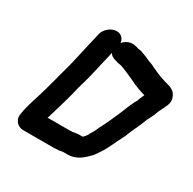

<svg xmlns="http://www.w3.org/2000/svg" viewBox="-162 -866 1073 1069"><g transform="rotate(30 375.0 -332.0)"><path d="M586 -424C584 -419 580 -414 577 -409C559 -374 546 -334 529 -297L518 -273C502 -232 480 -197 463 -157C458 -146 447 -134 445 -124C436 -112 432 -105 422 -97H401C383 -97 364 -91 344 -91H200C202 -96 204 -100 204 -102C207 -112 210 -123 214 -135C232 -196 250 -255 265 -321C275 -358 285 -388 293 -424L330 -583C338 -567 350 -562 369 -556C370 -556 372 -556 374 -555C383 -551 394 -549 405 -548H406C444 -536 478 -518 513 -503L529 -495C535 -493 541 -491 547 -488C566 -479 582 -476 603 -469H604C598 -456 589 -436 586 -424ZM293 -701C259 -701 222 -671 214 -637L165 -424C157 -388 147 -359 138 -323C130 -288 119 -254 111 -222C96 -168 76 -114 64 -61C64 -56 63 -52 62 -48C60 -39 59 -30 58 -22C57 9 83 37 116 37H314C334 37 352 35 370 31H400C440 31 476 10 500 -14L515 -28C529 -41 535 -52 545 -66C567 -97 585 -135 602 -172C611 -190 620 -206 628 -224L637 -248L648 -272C651 -279 654 -286 657 -291C667 -312 676 -336 685 -358C694 -377 705 -394 712 -415C714 -424 723 -441 727 -449C738 -474 755 -498 749 -526C742 -562 719 -579 680 -588L669 -591C661 -594 654 -596 648 -598C621 -605 599 -618 574 -628L558 -636C552 -639 546 -641 540 -643C522 -649 508 -658 489 -664C474 -670 463 -675 444 -676C435 -680 429 -681 418 -683C388 -689 359 -673 344 -654C342 -679 324 -701 293 -701Z"/></g></svg>

Font: Electronic
Style: SuThkIt
Weight: 900
Version: Version 1.011